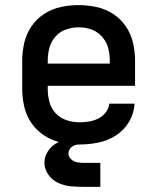

<svg xmlns="http://www.w3.org/2000/svg" viewBox="-20 -558 616 752"><path d="M290 8Q328 8 365 0.5Q402 -7 434 -27.5Q466 -48 485.5 -81Q505 -114 507 -152H408Q406 -133 394 -117.5Q382 -102 364.5 -93.5Q347 -85 328.5 -82Q310 -79 291 -79Q265 -79 240 -87.5Q215 -96 197.5 -115Q180 -134 173.5 -159Q167 -184 167 -210V-222H509V-320Q509 -355 501 -390Q493 -425 473 -454.5Q453 -484 423 -503.5Q393 -523 358 -530.5Q323 -538 288 -538Q253 -538 218 -530.5Q183 -523 153 -503.5Q123 -484 103 -454.5Q83 -425 75 -390Q67 -355 67 -320V-210Q67 -175 75 -140Q83 -105 103.5 -75.5Q124 -46 154.5 -26.5Q185 -7 220 0.5Q255 8 290 8ZM167 -309V-320Q167 -346 173.5 -370.5Q180 -395 197 -414.5Q214 -434 238.5 -442.5Q263 -451 288 -451Q314 -451 338 -442.5Q362 -434 379.5 -414.5Q397 -395 403.5 -370.5Q410 -346 410 -320V-309ZM313 174H373V80H312Q312 80 312 80Q312 80 312 80Q298 80 284 78Q270 76 259 66Q248 56 248 43Q248 28 260.5 18Q273 8 288 8V-17Q265 -17 242.5 -12.5Q220 -8 200 3.5Q180 15 167 35.5Q154 56 154 79Q154 105 170 127Q186 149 210.5 159.5Q235 170 261 172Q287 174 313 174Z"/></svg>

Font: Iosevka Sparkle Medium
Style: Regular
Weight: 500
Designer: Belleve Invis
Foundry: Belleve Invis
Version: Version 4.5.0; ttfautohint (v1.8.3)